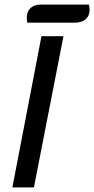

<svg xmlns="http://www.w3.org/2000/svg" viewBox="-20 -818 411 838"><path d="M161 -660H257L128 0H34ZM371 -775Q371 -749 354 -734Q337 -719 305 -719H99Q97 -726 97 -742Q97 -768 113.5 -783Q130 -798 157 -798H368Q371 -788 371 -775Z"/></svg>

Font: Sansita Light Italic
Style: Regular
Weight: 300
Italic angle: -11°
Designer: Pablo Cosgaya
Foundry: Omnibus-Type
Version: Version 1.006